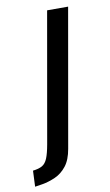

<svg xmlns="http://www.w3.org/2000/svg" viewBox="-169 -534 468 819"><g transform="rotate(-10 64.5 -124.0)"><path d="M-85 242 -82 173Q-56 170 -41.5 161.5Q-27 153 -18.5 132.5Q-10 112 -3 73L96 -490H187L82 107Q74 154 53 180.5Q32 207 4 219.5Q-24 232 -53 237Z"/></g></svg>

Font: Cabin VF Beta
Style: Italic
Weight: 400
Italic angle: -7°
Designer: Pablo Impallari
Foundry: Pablo Impallari. http://www.impallari.com Igino Marini. http://www.ikern.com
Version: Version 2.300